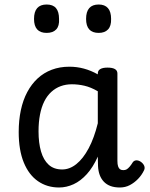

<svg xmlns="http://www.w3.org/2000/svg" viewBox="-20 -815 664 852"><path d="M242 17Q189 17 148.5 -11Q108 -39 85.5 -94Q63 -149 63 -229Q63 -281 72.5 -326Q82 -371 101 -406.5Q120 -442 147 -467Q174 -492 209.5 -505.5Q245 -519 288 -519Q321 -519 352.5 -510.5Q384 -502 414 -485V-489Q414 -502 425 -508.5Q436 -515 457 -515Q479 -515 490 -508.5Q501 -502 501 -489V-101Q501 -86 504 -77Q507 -68 512.5 -64Q518 -60 527 -60Q536 -60 542 -63.5Q548 -67 555 -75Q562 -83 570 -96Q576 -103 585 -103.5Q594 -104 605 -97Q616 -89 620 -79Q624 -69 619 -59Q609 -38 592.5 -21Q576 -4 556 6.5Q536 17 512 17Q488 17 470.5 10.5Q453 4 441 -8.5Q429 -21 422.5 -38.5Q416 -56 415 -78Q415 -87 414.5 -98Q414 -109 414 -120Q393 -73 365.5 -42.5Q338 -12 306.5 2.5Q275 17 242 17ZM151 -232Q151 -181 162 -143Q173 -105 196 -84Q219 -63 256 -63Q289 -63 319 -87Q349 -111 373.5 -157Q398 -203 414 -268V-410Q383 -428 355 -434.5Q327 -441 299 -441Q272 -441 249 -432.5Q226 -424 207.5 -407Q189 -390 176.5 -365Q164 -340 157.5 -306.5Q151 -273 151 -232ZM187 -669Q159 -669 145 -684.5Q131 -700 131 -731Q131 -763 145 -779Q159 -795 187 -795Q215 -795 228.5 -779Q242 -763 242 -731Q244 -700 229.5 -684.5Q215 -669 187 -669ZM418 -669Q390 -669 376 -684.5Q362 -700 362 -731Q362 -763 376 -779Q390 -795 418 -795Q445 -795 459 -779Q473 -763 473 -731Q474 -700 459.5 -684.5Q445 -669 418 -669Z"/></svg>

Font: Playwrite PE
Style: Regular
Weight: 400
Designer: Veronika Burian, José Scaglione
Foundry: TypeTogether
Version: Version 1.002